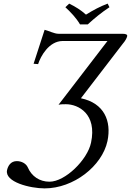

<svg xmlns="http://www.w3.org/2000/svg" viewBox="-20 -832 724 1063"><path d="M304 -645C280 -645 249 -662 227 -667L166 -479L191 -477C205 -521 251 -604 326 -605H575L304 -252C318 -255 329 -255 345 -255C414 -255 518 -201 484 -42C464 53 341 174 254 174C199 174 155 144 134 95C125 74 100 60 73 60C39 60 24 87 19 110C5 176 147 211 227 211C387 211 545 88 575 -51C598 -162 557 -261 428 -288L660 -590C673 -605 682 -621 684 -631C686 -639 680 -645 659 -645ZM423 -697H466C503 -731 542 -763 586 -792L576 -812C534 -796 498 -777 456 -751C428 -776 398 -795 363 -812L342 -792C372 -764 401 -734 423 -697Z"/></svg>

Font: Libertinus Sans
Style: Italic
Weight: 400
Italic angle: -12°
Designer: Philipp H. Poll, Khaled Hosny
Foundry: Caleb Maclennan
Version: Version 7.050;RELEASE